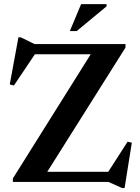

<svg xmlns="http://www.w3.org/2000/svg" viewBox="-20 -904 694 954"><path d="M603.5 -685V-667.5L199.5 -26L145 -50.5H518L614 -200L635 -195L599 30.5H587L519 0H44V-17.5L446.5 -659.5L527.5 -634.5H153.5L49 -479L28.5 -484.5L71.5 -718.5H83.5L151.5 -685ZM327 -749.5 383 -883.5H509.5V-872.5L361 -749.5Z"/></svg>

Font: Newsreader 36pt SemiBold
Style: Regular
Weight: 600
Designer: Hugues Gentile
Foundry: Production Type
Version: Version 1.003